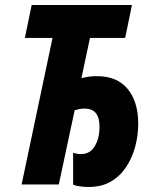

<svg xmlns="http://www.w3.org/2000/svg" viewBox="-20 -734 606 764"><path d="M333 10Q314 10 297.5 7.5Q281 5 271 1V-126Q285 -121 303 -121Q338 -121 357 -152Q376 -183 376 -230Q376 -302 317 -302Q298 -302 277 -295L214 0H66L189 -583H79L106 -714H505L478 -583H338L304 -423Q334 -431 366 -431Q446 -431 488 -380Q530 -329 530 -242Q530 -195 518 -150.5Q506 -106 482 -69.5Q458 -33 421 -11.5Q384 10 333 10Z"/></svg>

Font: Noto Sans ExtraCondensed ExtraBold
Style: Italic
Weight: 800
Width: 2
Italic angle: -12°
Designer: Monotype Design Team
Foundry: Monotype Imaging Inc.
Version: Version 2.013; ttfautohint (v1.8.4.7-5d5b)